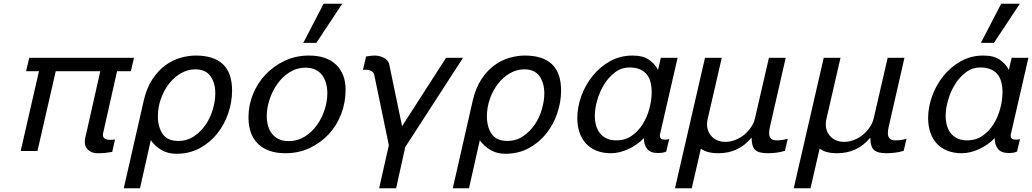

<svg xmlns="http://www.w3.org/2000/svg" viewBox="-20 -810 5537 1030"><path d="M608 -428 533 -95Q532 -92 532 -87Q532 -73 542 -66.5Q552 -60 564 -60H573Q579 -60 585 -60.5Q591 -61 597 -62L582 5Q559 9 542.5 10.5Q526 12 503 12Q474 12 454.5 -4.5Q435 -21 435 -46Q435 -51 435.5 -59.5Q436 -68 438 -73L518 -428H279L181 0H91L189 -428H120L137 -500H699L682 -428Z M751 -270Q767 -339 798 -385.5Q829 -432 867.5 -460Q906 -488 948.5 -500Q991 -512 1030 -512Q1127 -512 1176 -465.5Q1225 -419 1225 -324Q1225 -263 1204.5 -202.5Q1184 -142 1145.5 -93.5Q1107 -45 1051.5 -15Q996 15 925 15Q881 15 846 -5.5Q811 -26 789 -58L731 200H644ZM827 -186Q827 -129 852.5 -91.5Q878 -54 936 -54Q984 -54 1021 -79Q1058 -104 1083.5 -141.5Q1109 -179 1122 -224Q1135 -269 1135 -309Q1135 -365 1109 -401.5Q1083 -438 1028 -438Q987 -438 950.5 -417Q914 -396 886.5 -360.5Q859 -325 843 -279.5Q827 -234 827 -186Z M1313 -181Q1313 -245 1337 -304.5Q1361 -364 1404.5 -410Q1448 -456 1507.5 -484Q1567 -512 1638 -512Q1732 -512 1783 -463Q1834 -414 1834 -328Q1834 -261 1810.5 -199Q1787 -137 1744 -90.5Q1701 -44 1641.5 -16Q1582 12 1511 12Q1417 12 1365 -37.5Q1313 -87 1313 -181ZM1411 -187Q1411 -159 1418 -134.5Q1425 -110 1439.5 -92Q1454 -74 1476 -63.5Q1498 -53 1529 -53Q1576 -53 1614.5 -77Q1653 -101 1680 -138.5Q1707 -176 1721.5 -221.5Q1736 -267 1736 -310Q1736 -339 1729 -363.5Q1722 -388 1708 -407Q1694 -426 1671.5 -436.5Q1649 -447 1619 -447Q1572 -447 1533.5 -422.5Q1495 -398 1468 -360Q1441 -322 1426 -276Q1411 -230 1411 -187ZM1677 -580H1607L1716 -790H1816Z M2066 -31 1988 -407Q1983 -433 1946 -436Q1941 -436 1936.5 -436Q1932 -436 1927 -435L1944 -507Q1958 -509 1968 -510.5Q1978 -512 1988 -512Q2017 -512 2040 -499.5Q2063 -487 2068 -465L2137 -133L2373 -500H2464L2154 -21L2105 200H2014Z M2516 -270Q2532 -339 2563 -385.5Q2594 -432 2632.5 -460Q2671 -488 2713.5 -500Q2756 -512 2795 -512Q2892 -512 2941 -465.5Q2990 -419 2990 -324Q2990 -263 2969.5 -202.5Q2949 -142 2910.5 -93.5Q2872 -45 2816.5 -15Q2761 15 2690 15Q2646 15 2611 -5.5Q2576 -26 2554 -58L2496 200H2409ZM2592 -186Q2592 -129 2617.5 -91.5Q2643 -54 2701 -54Q2749 -54 2786 -79Q2823 -104 2848.5 -141.5Q2874 -179 2887 -224Q2900 -269 2900 -309Q2900 -365 2874 -401.5Q2848 -438 2793 -438Q2752 -438 2715.5 -417Q2679 -396 2651.5 -360.5Q2624 -325 2608 -279.5Q2592 -234 2592 -186Z M3171 -189Q3171 -162 3177.5 -138Q3184 -114 3198 -96Q3212 -78 3234 -67.5Q3256 -57 3286 -57Q3334 -57 3369.5 -82Q3405 -107 3428.5 -145Q3452 -183 3464 -228.5Q3476 -274 3476 -315Q3476 -383 3445.5 -415.5Q3415 -448 3357 -448Q3314 -448 3279.5 -422Q3245 -396 3221 -357Q3197 -318 3184 -272.5Q3171 -227 3171 -189ZM3077 -177Q3077 -235 3098.5 -294.5Q3120 -354 3159 -402.5Q3198 -451 3252.5 -481.5Q3307 -512 3373 -512Q3429 -512 3461 -490Q3493 -468 3510 -435L3525 -500H3615L3521 -91Q3520 -89 3520 -86.5Q3520 -84 3520 -82Q3520 -61 3545 -61H3550Q3563 -61 3570 -64L3554 3Q3543 8 3532 9.5Q3521 11 3511 11Q3469 11 3451.5 -11.5Q3434 -34 3434 -69Q3418 -52 3397 -37Q3376 -22 3352.5 -11Q3329 0 3305 6Q3281 12 3258 12Q3213 12 3179 -2Q3145 -16 3122.5 -41Q3100 -66 3088.5 -100.5Q3077 -135 3077 -177Z M3762 -500H3852L3776 -170Q3773 -157 3773 -144Q3773 -103 3800 -76Q3827 -49 3872 -49Q3898 -49 3924 -59Q3950 -69 3971.5 -86.5Q3993 -104 4009 -127.5Q4025 -151 4031 -179L4105 -500H4195L4111 -132Q4106 -110 4106 -96Q4106 -78 4115 -67.5Q4124 -57 4149 -57Q4160 -57 4175.5 -59Q4191 -61 4206 -66L4191 -1Q4170 6 4144.5 9Q4119 12 4098 12Q4050 12 4031 -6Q4012 -24 4012 -72Q3943 12 3834 12Q3771 12 3740 -13L3691 200H3601Z M4399 -500H4489L4413 -170Q4410 -157 4410 -144Q4410 -103 4437 -76Q4464 -49 4509 -49Q4535 -49 4561 -59Q4587 -69 4608.5 -86.5Q4630 -104 4646 -127.5Q4662 -151 4668 -179L4742 -500H4832L4748 -132Q4743 -110 4743 -96Q4743 -78 4752 -67.5Q4761 -57 4786 -57Q4797 -57 4812.5 -59Q4828 -61 4843 -66L4828 -1Q4807 6 4781.5 9Q4756 12 4735 12Q4687 12 4668 -6Q4649 -24 4649 -72Q4580 12 4471 12Q4408 12 4377 -13L4328 200H4238Z M5053 -189Q5053 -162 5059.5 -138Q5066 -114 5080 -96Q5094 -78 5116 -67.5Q5138 -57 5168 -57Q5216 -57 5251.5 -82Q5287 -107 5310.5 -145Q5334 -183 5346 -228.5Q5358 -274 5358 -315Q5358 -383 5327.5 -415.5Q5297 -448 5239 -448Q5196 -448 5161.5 -422Q5127 -396 5103 -357Q5079 -318 5066 -272.5Q5053 -227 5053 -189ZM4959 -177Q4959 -235 4980.5 -294.5Q5002 -354 5041 -402.5Q5080 -451 5134.5 -481.5Q5189 -512 5255 -512Q5311 -512 5343 -490Q5375 -468 5392 -435L5407 -500H5497L5403 -91Q5402 -89 5402 -86.5Q5402 -84 5402 -82Q5402 -61 5427 -61H5432Q5445 -61 5452 -64L5436 3Q5425 8 5414 9.5Q5403 11 5393 11Q5351 11 5333.5 -11.5Q5316 -34 5316 -69Q5300 -52 5279 -37Q5258 -22 5234.5 -11Q5211 0 5187 6Q5163 12 5140 12Q5095 12 5061 -2Q5027 -16 5004.5 -41Q4982 -66 4970.5 -100.5Q4959 -135 4959 -177ZM5312 -580H5242L5351 -790H5451Z"/></svg>

Font: Perun
Style: Italic
Weight: 400
Italic angle: -12°
Foundry: Copyright (c) Stefan Peev, Context Ltd, 2016
Version: Version 1.027